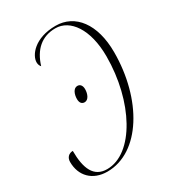

<svg xmlns="http://www.w3.org/2000/svg" viewBox="-179 -820 828 924"><g transform="rotate(-30 235.0 -357.5)"><path d="M277 -724C160 -724 110 -656 110 -617C110 -604 115 -595 120 -590C144 -669 194 -714 270 -714C351 -714 416 -626 416 -474C416 -225 296 -2 148 -2C74 -2 48 -63 48 -161C26 -161 10 -146 10 -121C10 -44 61 9 143 9C326 9 458 -213 458 -473C458 -630 385 -724 277 -724ZM215 -335C236 -335 248 -362 248 -389C248 -407 240 -421 223 -421C201 -421 190 -393 190 -367C190 -345 200 -335 215 -335Z"/></g></svg>

Font: Noto Serif Display ExtraCondensed ExtraLight
Style: Italic
Weight: 200
Width: 2
Italic angle: -12°
Designer: Monotype Design Team
Foundry: Monotype Imaging Inc.
Version: Version 2.009